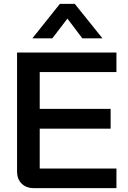

<svg xmlns="http://www.w3.org/2000/svg" viewBox="-20 -971 659 991"><path d="M68 -85V-700H581V-599H185V-409H551V-307H185V-101H581V0H154Q115 0 91.5 -23.5Q68 -47 68 -85ZM289 -951H366L509 -773H405L328 -875L250 -773H147Z"/></svg>

Font: Bai Jamjuree SemiBold
Style: Regular
Weight: 600
Version: Version 1.000; ttfautohint (v1.6)